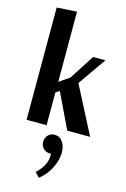

<svg xmlns="http://www.w3.org/2000/svg" viewBox="-158 -824 807 1232"><g transform="rotate(15 246.0 -207.5)"><path d="M60 0V-746L193 -754V-288L262 -335L368 -500H450L320 -314L482 0H330L218 -234L193 -218V0ZM232 339 203 308Q268 248 268 182Q268 180 267.5 176Q267 172 267 170H260Q236 170 218 154Q199 136 199 108Q199 81 218 62Q234 46 260 46Q286 46 303 62L307 67Q333 97 333 145Q333 196 305 250.5Q277 305 232 339Z"/></g></svg>

Font: Arsenal
Style: Bold
Weight: 700
Designer: Andrij Shevchenko
Foundry: Stairsfor
Version: Version 2.001;PS 002.001;hotconv 1.0.88;makeotf.lib2.5.64775